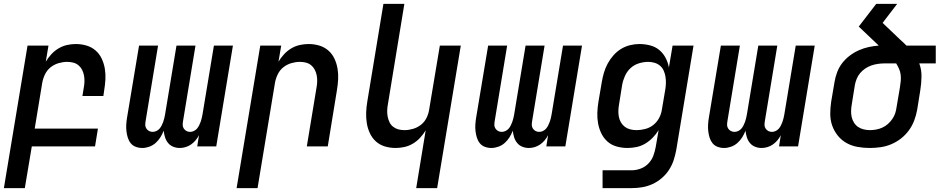

<svg xmlns="http://www.w3.org/2000/svg" viewBox="-29 -755 4849 990"><path d="M-9 215 113 -520H221L207 -437Q219 -457 235.5 -475Q252 -493 273 -505.5Q294 -518 317 -523Q340 -528 362 -528Q391 -528 417.5 -520Q444 -512 464 -494.5Q484 -477 495.5 -452.5Q507 -428 511.5 -401Q516 -374 514.5 -345.5Q513 -317 508 -288L504 -260H396L403 -303Q406 -319 406.5 -335Q407 -351 404 -366.5Q401 -382 394 -395.5Q387 -409 375.5 -418.5Q364 -428 349 -432Q334 -436 317 -436Q296 -436 273.5 -429.5Q251 -423 232.5 -408.5Q214 -394 203.5 -372.5Q193 -351 189 -329L150 -92H476L461 0H135L99 215Z M705 8Q687 8 671 2Q655 -4 645 -16.5Q635 -29 630 -45Q625 -61 623 -78Q621 -95 622 -112.5Q623 -130 626 -148L688 -520H786L722 -132Q720 -121 720 -111Q720 -101 725.5 -92.5Q731 -84 739.5 -79.5Q748 -75 758 -75Q768 -75 777.5 -79.5Q787 -84 793.5 -91.5Q800 -99 804.5 -108Q809 -117 812.5 -126.5Q816 -136 818 -145Q820 -154 822 -164L881 -520H979L915 -132Q913 -121 913 -111Q913 -101 918.5 -92.5Q924 -84 932.5 -79.5Q941 -75 951 -75Q961 -75 970.5 -79.5Q980 -84 986.5 -91.5Q993 -99 997.5 -108Q1002 -117 1005.5 -126.5Q1009 -136 1011 -145Q1013 -154 1015 -164L1074 -520H1172L1086 0H988L997 -58Q990 -44 979.5 -31.5Q969 -19 956 -10Q943 -1 928 3.5Q913 8 898 8Q880 8 864 1.5Q848 -5 837.5 -18Q827 -31 822 -47Q817 -63 815 -81Q808 -63 798 -47Q788 -31 773.5 -18Q759 -5 740.5 1.5Q722 8 705 8Z M1191 215 1313 -520H1421L1407 -437Q1419 -457 1435.5 -475Q1452 -493 1473 -505.5Q1494 -518 1517 -523Q1540 -528 1562 -528Q1591 -528 1617.5 -520Q1644 -512 1664 -494.5Q1684 -477 1695.5 -452.5Q1707 -428 1711.5 -401Q1716 -374 1714.5 -345.5Q1713 -317 1708 -288L1661 0H1553L1603 -303Q1606 -319 1606.5 -335Q1607 -351 1604 -366.5Q1601 -382 1594 -395.5Q1587 -409 1575.5 -418.5Q1564 -428 1549 -432Q1534 -436 1517 -436Q1496 -436 1473.5 -429.5Q1451 -423 1432.5 -408.5Q1414 -394 1403.5 -372.5Q1393 -351 1389 -329L1299 215Z M2117 215 2166 -83Q2154 -63 2137.5 -45Q2121 -27 2100 -14.5Q2079 -2 2056 3Q2033 8 2011 8Q1982 8 1955.5 0Q1929 -8 1909.5 -25.5Q1890 -43 1878.5 -67.5Q1867 -92 1862.5 -119Q1858 -146 1859 -174.5Q1860 -203 1865 -232L1948 -735H2056L1971 -217Q1968 -201 1967.5 -185Q1967 -169 1970 -153.5Q1973 -138 1979.5 -124.5Q1986 -111 1998 -101.5Q2010 -92 2025 -88Q2040 -84 2057 -84Q2078 -84 2100.5 -90.5Q2123 -97 2141.5 -111.5Q2160 -126 2170.5 -147.5Q2181 -169 2184 -191L2239 -520H2347L2225 215Z M2505 8Q2487 8 2471 2Q2455 -4 2445 -16.5Q2435 -29 2430 -45Q2425 -61 2423 -78Q2421 -95 2422 -112.5Q2423 -130 2426 -148L2488 -520H2586L2522 -132Q2520 -121 2520 -111Q2520 -101 2525.5 -92.5Q2531 -84 2539.5 -79.5Q2548 -75 2558 -75Q2568 -75 2577.5 -79.5Q2587 -84 2593.5 -91.5Q2600 -99 2604.5 -108Q2609 -117 2612.5 -126.5Q2616 -136 2618 -145Q2620 -154 2622 -164L2681 -520H2779L2715 -132Q2713 -121 2713 -111Q2713 -101 2718.5 -92.5Q2724 -84 2732.5 -79.5Q2741 -75 2751 -75Q2761 -75 2770.5 -79.5Q2780 -84 2786.5 -91.5Q2793 -99 2797.5 -108Q2802 -117 2805.5 -126.5Q2809 -136 2811 -145Q2813 -154 2815 -164L2874 -520H2972L2886 0H2788L2797 -58Q2790 -44 2779.5 -31.5Q2769 -19 2756 -10Q2743 -1 2728 3.5Q2713 8 2698 8Q2680 8 2664 1.5Q2648 -5 2637.5 -18Q2627 -31 2622 -47Q2617 -63 2615 -81Q2608 -63 2598 -47Q2588 -31 2573.5 -18Q2559 -5 2540.5 1.5Q2522 8 2505 8Z M3228 215H3078V123H3228Q3251 123 3274 114.5Q3297 106 3314 88.5Q3331 71 3339.5 48.5Q3348 26 3352 3L3367 -84Q3354 -63 3336.5 -45Q3319 -27 3298 -14.5Q3277 -2 3253.5 3Q3230 8 3207 8Q3178 8 3151 0.5Q3124 -7 3104 -24.5Q3084 -42 3072 -66.5Q3060 -91 3055 -118Q3050 -145 3051 -174Q3052 -203 3057 -232L3074 -332Q3078 -356 3085 -380Q3092 -404 3104 -426.5Q3116 -449 3133.5 -469Q3151 -489 3173 -502.5Q3195 -516 3219.5 -522Q3244 -528 3268 -528Q3296 -528 3323 -521Q3350 -514 3370 -497.5Q3390 -481 3402.5 -457.5Q3415 -434 3420 -407L3439 -520H3547L3458 18Q3453 45 3444.5 71Q3436 97 3420.5 121Q3405 145 3382.5 164Q3360 183 3334.5 194.5Q3309 206 3282 210.5Q3255 215 3228 215ZM3253 -84Q3275 -84 3298 -90Q3321 -96 3339.5 -110.5Q3358 -125 3369.5 -146.5Q3381 -168 3384 -191L3401 -291Q3404 -308 3404.5 -325Q3405 -342 3402.5 -358.5Q3400 -375 3393.5 -390Q3387 -405 3375 -415.5Q3363 -426 3347 -431Q3331 -436 3313 -436Q3290 -436 3265.5 -428.5Q3241 -421 3222.5 -404Q3204 -387 3193.5 -363.5Q3183 -340 3179 -317L3163 -217Q3160 -201 3159.5 -184.5Q3159 -168 3162 -152.5Q3165 -137 3173 -123.5Q3181 -110 3193 -101Q3205 -92 3220.5 -88Q3236 -84 3253 -84Z M3705 8Q3687 8 3671 2Q3655 -4 3645 -16.5Q3635 -29 3630 -45Q3625 -61 3623 -78Q3621 -95 3622 -112.5Q3623 -130 3626 -148L3688 -520H3786L3722 -132Q3720 -121 3720 -111Q3720 -101 3725.5 -92.5Q3731 -84 3739.5 -79.5Q3748 -75 3758 -75Q3768 -75 3777.5 -79.5Q3787 -84 3793.5 -91.5Q3800 -99 3804.5 -108Q3809 -117 3812.5 -126.5Q3816 -136 3818 -145Q3820 -154 3822 -164L3881 -520H3979L3915 -132Q3913 -121 3913 -111Q3913 -101 3918.5 -92.5Q3924 -84 3932.5 -79.5Q3941 -75 3951 -75Q3961 -75 3970.5 -79.5Q3980 -84 3986.5 -91.5Q3993 -99 3997.5 -108Q4002 -117 4005.5 -126.5Q4009 -136 4011 -145Q4013 -154 4015 -164L4074 -520H4172L4086 0H3988L3997 -58Q3990 -44 3979.5 -31.5Q3969 -19 3956 -10Q3943 -1 3928 3.5Q3913 8 3898 8Q3880 8 3864 1.5Q3848 -5 3837.5 -18Q3827 -31 3822 -47Q3817 -63 3815 -81Q3808 -63 3798 -47Q3788 -31 3773.5 -18Q3759 -5 3740.5 1.5Q3722 8 3705 8Z M4456 8Q4424 8 4393 2.5Q4362 -3 4336 -17.5Q4310 -32 4291 -55.5Q4272 -79 4262 -107.5Q4252 -136 4252 -168Q4252 -200 4257 -232L4274 -332Q4278 -357 4287.5 -382.5Q4297 -408 4313.5 -429.5Q4330 -451 4352.5 -468Q4375 -485 4400 -496Q4425 -507 4450.5 -512.5Q4476 -518 4502 -520L4399 -618L4489 -735H4597L4522 -637L4610 -553Q4619 -545 4627.5 -537Q4636 -529 4645 -520H4796V-428H4711Q4723 -396 4722.5 -360Q4722 -324 4716 -288L4700 -188Q4695 -161 4685 -134Q4675 -107 4657.5 -83Q4640 -59 4617 -41Q4594 -23 4567 -11.5Q4540 0 4511.5 4Q4483 8 4456 8ZM4457 -84Q4472 -84 4488.5 -87Q4505 -90 4520.5 -97Q4536 -104 4549 -115.5Q4562 -127 4572 -141.5Q4582 -156 4587 -171.5Q4592 -187 4594 -203L4611 -303Q4614 -320 4615.5 -337Q4617 -354 4615 -370Q4613 -386 4606.5 -400.5Q4600 -415 4592 -428H4530Q4514 -428 4497 -425.5Q4480 -423 4464 -417.5Q4448 -412 4433 -402Q4418 -392 4406.5 -378.5Q4395 -365 4388.5 -349Q4382 -333 4379 -317L4363 -217Q4360 -200 4359.5 -183.5Q4359 -167 4362.5 -151.5Q4366 -136 4374.5 -122.5Q4383 -109 4395.5 -100.5Q4408 -92 4424 -88Q4440 -84 4457 -84Z"/></svg>

Font: Iosevka SmBd Ex Obl
Style: Regular
Weight: 600
Width: 7
Italic angle: -9°
Monospace: yes
Designer: Belleve Invis
Foundry: Belleve Invis
Version: Version 32.5.0; ttfautohint (v1.8.4)